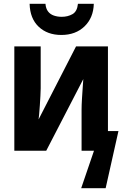

<svg xmlns="http://www.w3.org/2000/svg" viewBox="-20 -789 640 1005"><path d="M405 196 472 0H460L468 -103H600L533 196ZM55 0V-546H193V-327Q193 -311 191.5 -286.5Q190 -262 188.5 -237Q187 -212 185 -192Q183 -172 182 -164L378 -546H545V0H407V-214Q407 -239 409 -271Q411 -303 413 -332Q415 -361 416 -375L222 0ZM301 -606Q228 -606 182.5 -649Q137 -692 135 -769H218Q220 -744 231.5 -729Q243 -714 262 -707.5Q281 -701 303 -701Q335 -701 359.5 -715Q384 -729 388 -769H471Q469 -696 422.5 -651Q376 -606 301 -606Z"/></svg>

Font: Noto Sans Mono
Style: Bold
Weight: 700
Designer: Monotype Design Team
Foundry: Monotype Imaging Inc.
Version: Version 2.014